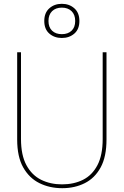

<svg xmlns="http://www.w3.org/2000/svg" viewBox="-20 -974 648 1006"><path d="M306 12Q240 12 186.5 -14.5Q133 -41 101.5 -97Q70 -153 70 -243V-700H90V-246Q90 -161 118.5 -108.5Q147 -56 195.5 -32Q244 -8 305 -8Q367 -8 415 -32Q463 -56 490.5 -108.5Q518 -161 518 -246V-700H538V-243Q538 -153 507.5 -97Q477 -41 424.5 -14.5Q372 12 306 12ZM304 -775Q265 -775 238.5 -798Q212 -821 212 -864Q212 -907 238.5 -930.5Q265 -954 304 -954Q343 -954 369.5 -930.5Q396 -907 396 -864Q396 -821 369.5 -798Q343 -775 304 -775ZM304 -795Q336 -795 355 -813Q374 -831 374 -864Q374 -897 355 -915.5Q336 -934 304 -934Q272 -934 253 -915.5Q234 -897 234 -864Q234 -831 253 -813Q272 -795 304 -795Z"/></svg>

Font: DM Sans 24pt Thin
Style: Regular
Weight: 250
Designer: Colophon Foundry, Jonny Pinhorn
Foundry: Colophon Foundry
Version: Version 4.004;gftools[0.9.30]